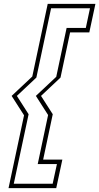

<svg xmlns="http://www.w3.org/2000/svg" viewBox="-20 -770 512 990"><path d="M127.5 -181 51 177.5H251.5L273.5 76H174.5L228 -177L165 -275.5L270 -374L323.5 -626H422.5L444 -727.5H243.5L167.5 -370L67 -275.5ZM252 -181 202.5 53H301.5L270 200H24L104 -175.5L40 -275.5L146.5 -375.5L226 -750H472L440.5 -603H341.5L292 -370L191.5 -275.5Z"/></svg>

Font: Tourney ExtraLight
Style: Italic
Weight: 250
Italic angle: -12°
Version: Version 1.015